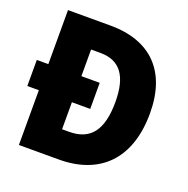

<svg xmlns="http://www.w3.org/2000/svg" viewBox="-127 -834 934 955"><g transform="rotate(20 340.0 -357.0)"><path d="M298 -714H73V-428H12V-290H73V0H284C499 0 632 -127 632 -371C632 -593 511 -714 298 -714ZM298 -569C399 -569 451 -505 451 -365C451 -217 399 -147 285 -147H248V-290H345V-428H248V-569Z"/></g></svg>

Font: Noto Sans Bengali SemiCondensed ExtraBold
Style: Regular
Weight: 800
Width: 4
Designer: Joana Ranito - Universal Thirst; Jelle Bosma - Monotype Design Team
Foundry: Universal Thirst ehf.
Version: Version 3.000